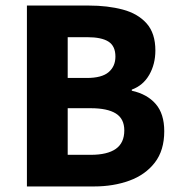

<svg xmlns="http://www.w3.org/2000/svg" viewBox="-20 -672 645 692"><path d="M77 0V-652H300Q368 -652 422.5 -637.5Q477 -623 508.5 -587.5Q540 -552 540 -490Q540 -441 518 -402.5Q496 -364 455 -349V-345Q510 -333 541 -297.5Q572 -262 572 -199Q572 -130 538 -86Q504 -42 446.5 -21Q389 0 319 0ZM224 -391H293Q347 -391 371.5 -412Q396 -433 396 -468Q396 -506 371 -522Q346 -538 294 -538H224ZM224 -114H307Q367 -114 397.5 -135.5Q428 -157 428 -202Q428 -244 397.5 -263Q367 -282 307 -282H224Z"/></svg>

Font: Source Sans 3
Style: Bold
Weight: 700
Designer: Paul D. Hunt
Foundry: Adobe
Version: Version 3.052;hotconv 1.1.0;makeotfexe 2.6.0